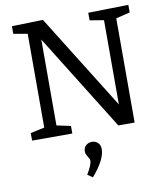

<svg xmlns="http://www.w3.org/2000/svg" viewBox="-102 -783 994 1147"><g transform="rotate(-10 395.0 -210.0)"><path d="M511 -694 755 -699V-653L670 -632V0H571L207 -585V-64L292 -46V0H48V-46L133 -64V-633L48 -648V-694L237 -699L596 -123V-634L511 -648ZM337 258Q370 204 370 178Q370 172 367 166Q364 160 360 154Q354 144 350.5 136.5Q347 129 347 118Q347 95 362.5 82Q378 69 398 69Q419 69 434 83Q449 97 449 122Q449 185 368 279Z"/></g></svg>

Font: Bitter Pro
Style: Regular
Weight: 400
Designer: Sol Matas, and Bitter project Authors
Foundry: Sol Matas
Version: Version 1.010